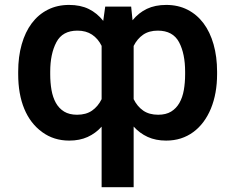

<svg xmlns="http://www.w3.org/2000/svg" viewBox="-20 -573 975 796"><path d="M55.4 -275.6Q55.4 -338.1 70 -389.2Q84.5 -440.3 111.7 -476.6Q138.8 -512.8 178.1 -532.7Q217.3 -552.6 266.3 -552.6Q313.6 -552.6 348 -535.7Q382.5 -518.8 408 -486.5L416.2 -545.5H523.8L529.5 -489Q555 -520.2 589.1 -536.4Q623.2 -552.6 669.4 -552.6Q718.4 -552.6 757.5 -532.7Q796.5 -512.8 823.7 -476.6Q850.9 -440.3 865.4 -389.2Q880 -338.1 880 -275.6V-265.6Q880 -185.4 854.4 -122.9Q841.6 -92 823.2 -67.3Q804.7 -42.6 781.2 -25.4Q757.8 -8.2 729.6 0.9Q701.3 9.9 668.7 9.9Q625.7 9.9 592.3 -5.3Q558.9 -20.6 534.1 -48.3V203.1H401.3V-47.9Q376.4 -20.2 343.2 -5.1Q310 9.9 267 9.9Q202.8 9.9 154.5 -25.6Q105.8 -61.1 80.6 -122Q55.4 -182.9 55.4 -265.6ZM635.7 -97.3Q668 -97.3 689.5 -110.4Q710.9 -123.6 723.9 -146.5Q736.9 -169.4 742.2 -199.9Q747.5 -230.5 747.5 -265.6V-275.6Q747.5 -350.5 722.3 -398.1Q696.7 -446 634.2 -446Q598 -446 573.5 -429.2Q549 -412.3 534.1 -382.5V-161.9Q549 -131.7 573.7 -114.5Q598.4 -97.3 635.7 -97.3ZM188.2 -265.6Q188.2 -230.5 193.5 -199.9Q198.9 -169.4 211.6 -146.5Q224.4 -123.6 245.9 -110.4Q267.4 -97.3 299.7 -97.3Q337 -97.3 361.7 -114.5Q386.4 -131.7 401.3 -161.9V-382.8Q386.4 -413 361.5 -429.5Q336.6 -446 301.1 -446Q239 -446 213.8 -398.1Q188.2 -349.8 188.2 -275.6Z"/></svg>

Font: Inter P Semi Bold
Style: Regular
Weight: 600
Designer: Rasmus Andersson
Foundry: rsms
Version: Version 3.018;git-588b23468